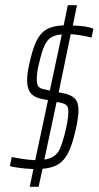

<svg xmlns="http://www.w3.org/2000/svg" viewBox="-20 -716 378 736"><path d="M251 -585 205 -362 225 -358Q252 -353 266.5 -338.5Q281 -324 281 -292Q281 -282 278 -260Q275 -238 270 -218Q257 -161 241.5 -130.5Q226 -100 203 -86Q180 -72 143 -69L128 0H94L108 -68Q81 -69 54 -72.5Q27 -76 18 -80L25 -114Q39 -111 65 -107Q91 -103 115 -102L164 -332L135 -338Q109 -344 96.5 -360.5Q84 -377 84 -407Q84 -433 91 -465Q104 -526 119 -557.5Q134 -589 158 -603Q182 -617 224 -619L240 -696H275L259 -618Q312 -617 338 -606L331 -572Q286 -583 251 -585ZM171 -369 217 -584Q190 -582 175 -572Q160 -562 150 -540Q140 -518 130 -474Q121 -441 121 -412Q121 -391 128 -383.5Q135 -376 152 -373ZM197 -325 150 -104Q175 -108 189.5 -119.5Q204 -131 211 -148.5Q218 -166 227 -198Q242 -256 242 -286Q242 -306 235 -312.5Q228 -319 209 -323Z"/></svg>

Font: Saira Ultra Condensed Thin
Style: Italic
Weight: 100
Width: 1
Italic angle: -12°
Designer: Hector Gatti with collaboration of the Omnibus-Type team
Foundry: Omnibus-Type
Version: Version 1.001; ttfautohint (v1.8)